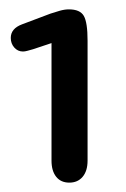

<svg xmlns="http://www.w3.org/2000/svg" viewBox="-20 -718 268 410"><path d="M90 -626V-375Q90 -353 100 -340.5Q110 -328 128 -328Q146 -328 156.5 -340.5Q167 -353 167 -375V-631Q167 -670 159 -684Q151 -698 127 -698Q118 -698 107.5 -695Q97 -692 88 -689L27 -666Q3 -657 3 -637Q3 -625 10.5 -616.5Q18 -608 29 -608Q33 -608 38.5 -609.5Q44 -611 51 -613Z"/></svg>

Font: Beiruti SemiBold
Style: Regular
Weight: 600
Designer: Arlette Boutros
Foundry: Boutros
Version: Version 1.41